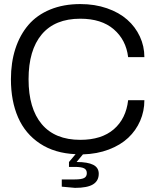

<svg xmlns="http://www.w3.org/2000/svg" viewBox="-20 -742 756 935"><path d="M460.9 104Q460.9 138.7 433.1 155.8Q405.3 172.9 345.2 172.9L280.8 167V131.8H344.2Q376 131.8 389.4 125Q402.8 118.2 402.8 101.1Q402.8 84.5 389.4 77.6Q376 70.8 344.2 70.8H315.9V46.9L348.1 8.8Q246.1 4.4 174.6 -43Q103 -90.3 68.1 -170.2Q33.2 -250 33.2 -356Q33.2 -437.5 54.9 -504.6Q76.7 -571.8 118.2 -620.4Q159.7 -668.9 224.4 -695.6Q289.1 -722.2 371.1 -722.2Q441.9 -722.2 501 -701.7Q560.1 -681.2 599.6 -646.2Q639.2 -611.3 661.1 -564.2Q683.1 -517.1 683.1 -463.9H604Q593.8 -547.9 533.9 -599.4Q474.1 -650.9 371.1 -650.9Q247.6 -650.9 183.3 -574.5Q119.1 -498 119.1 -356Q119.1 -213.9 183.3 -137.5Q247.6 -61 371.1 -61Q474.6 -61 534.2 -112.5Q593.8 -164.1 604 -253.9H683.1Q683.1 -200.7 662.6 -153.6Q642.1 -106.4 604.5 -71Q566.9 -35.6 510 -13.9Q453.1 7.8 383.8 9.8L353 46.9Q406.7 46.9 433.8 60.5Q460.9 74.2 460.9 104Z"/></svg>

Font: Creato Display
Style: Regular
Weight: 400
Version: Version 1.000